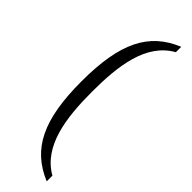

<svg xmlns="http://www.w3.org/2000/svg" viewBox="-294 -756 882 882"><g transform="rotate(45 146.5 -315.0)"><path d="M264 122V85C141 15 120 -147 120 -316C120 -485 140 -648 264 -717V-752C116 -691 52 -568 52 -316C52 -64 116 60 264 122Z"/></g></svg>

Font: Noto Serif Thai SemiCondensed Light
Style: Regular
Weight: 300
Width: 4
Designer: Monotype Design Team
Foundry: Monotype Imaging Inc.
Version: Version 2.002